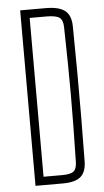

<svg xmlns="http://www.w3.org/2000/svg" viewBox="-56 -836 471 872"><g transform="rotate(-5 179.5 -400.0)"><path d="M70 0V-800H186Q247.5 -800 274.5 -778.2Q301.5 -756.5 302 -707Q303.5 -597 304 -498.2Q304.5 -399.5 304 -301Q303.5 -202.5 302 -93Q301.5 -43.5 276.5 -21.8Q251.5 0 195 0ZM110 -38H195Q234 -38 247.8 -49.8Q261.5 -61.5 262 -93Q264 -183.5 265 -257.2Q266 -331 266 -400Q266 -469 265 -542.8Q264 -616.5 262 -707Q261.5 -738.5 246 -750.2Q230.5 -762 186 -762H110Z"/></g></svg>

Font: Big Shoulders Text Thin Thin
Style: Regular
Weight: 250
Version: Version 2.002